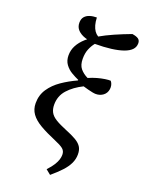

<svg xmlns="http://www.w3.org/2000/svg" viewBox="-183 -891 904 1190"><g transform="rotate(20 269.0 -296.0)"><path d="M303 212 271 186Q297 158 309.5 137.5Q322 117 327 100.5Q332 84 332 69Q332 44 314.5 30Q297 16 258 0Q196 -26 153 -51Q110 -76 88.5 -106Q67 -136 67 -176Q67 -229 94.5 -270Q122 -311 167 -342Q212 -373 265 -397L266 -401Q243 -411 217.5 -426Q192 -441 174.5 -465Q157 -489 157 -524Q157 -559 173 -589Q189 -619 218 -645Q247 -671 287.5 -694.5Q328 -718 378 -740Q428 -762 484 -783Q512 -779 525 -769.5Q538 -760 538 -741Q538 -716 521 -698.5Q504 -681 471.5 -669.5Q439 -658 392 -652Q345 -646 286 -646Q269 -625 258 -598Q247 -571 247 -534Q247 -493 266 -470Q285 -447 316 -432Q343 -444 370 -451.5Q397 -459 420.5 -462.5Q444 -466 457 -465Q466 -454 469 -440.5Q472 -427 470 -414Q466 -387 445.5 -371.5Q425 -356 397 -356Q389 -356 375.5 -358.5Q362 -361 345 -365.5Q328 -370 311 -375Q252 -346 215 -305Q178 -264 178 -206Q178 -178 189 -157Q200 -136 227.5 -119Q255 -102 302 -83Q342 -67 369 -51.5Q396 -36 409 -16.5Q422 3 422 34Q422 65 408.5 93.5Q395 122 368.5 150.5Q342 179 303 212ZM285 -646Q249 -650 218.5 -660Q188 -670 169.5 -689Q151 -708 151 -737Q151 -762 163.5 -776.5Q176 -791 196.5 -797.5Q217 -804 242 -804Q243 -776 249 -755Q255 -734 265 -719.5Q275 -705 289 -696.5Q303 -688 322 -686Z"/></g></svg>

Font: ET Text
Style: Italic
Weight: 470
Italic angle: -12°
Designer: Monotype Design Team
Foundry: Monotype Imaging Inc.
Version: Version 2.009